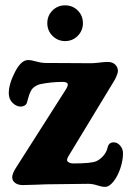

<svg xmlns="http://www.w3.org/2000/svg" viewBox="-20 -708 506 737"><path d="M181.6 -570.3Q161.6 -590.3 161.6 -619.1Q161.6 -647.9 181.4 -667.7Q201.2 -687.5 230 -687.5Q258.8 -687.5 278.6 -667.7Q298.3 -647.9 298.3 -619.1Q298.3 -590.3 278.3 -570.3Q258.3 -550.3 230 -550.3Q201.7 -550.3 181.6 -570.3ZM157.7 -0.5Q147.9 -0.5 117.9 1Q87.9 2.4 67.4 2.4Q49.3 2.4 38.1 -5.9Q26.9 -14.2 26.9 -27.8Q26.9 -42 42.5 -65.9L231.9 -363.3Q240.2 -376 240.2 -383.3Q240.2 -393.6 220.2 -393.6Q176.8 -393.6 133.8 -384.8Q124.5 -382.3 117.2 -377.9Q109.9 -373.5 105.5 -368.9Q101.1 -364.3 97.2 -356.2Q93.3 -348.1 91.8 -343.5Q90.3 -338.9 87.6 -329.1Q85 -319.3 84 -315.9Q82 -307.6 75 -303.2Q67.9 -298.8 59.6 -298.8Q43 -298.8 28.3 -313.2Q13.7 -327.6 13.7 -350.1Q13.7 -385.3 37.4 -431.4Q61 -477.5 87.4 -477.5Q100.1 -477.5 119.6 -471.9Q139.2 -466.3 155.8 -466.3Q179.7 -466.3 249.8 -465.8Q319.8 -465.3 328.6 -465.3Q342.8 -465.3 361.8 -467.8Q380.9 -470.2 394 -470.2Q411.6 -470.2 422.1 -460.2Q432.6 -450.2 432.6 -435.1Q432.6 -425.8 420.9 -402.3L242.7 -108.4Q237.3 -99.1 237.3 -94.2Q237.3 -88.4 244.4 -84.5Q251.5 -80.6 261.2 -80.6Q331.1 -80.6 350.1 -89.4Q365.7 -96.7 377.7 -111.1Q389.6 -125.5 393.1 -142.1Q397.5 -161.6 416.5 -161.6Q430.2 -161.6 441.2 -149.2Q452.1 -136.7 452.1 -119.1Q452.1 -92.3 442.1 -62.3Q432.1 -32.2 415.8 -11.5Q399.4 9.3 383.3 9.3Q370.6 9.3 353 3.4Q335.4 -2.4 318.8 -2.4Q300.3 -2.4 240 -1.5Q179.7 -0.5 157.7 -0.5Z"/></svg>

Font: Cooper*
Style: Bold
Weight: 700
Designer: Owen Earl
Foundry: indestructible type*
Version: Version 0.001